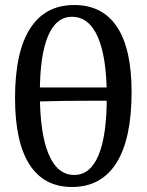

<svg xmlns="http://www.w3.org/2000/svg" viewBox="-20 -736 585 766"><path d="M267 10Q155 10 97.5 -80Q40 -170 40 -345Q40 -528 100 -622Q160 -716 276 -716Q389 -716 447 -628.5Q505 -541 505 -369Q505 -182 444.5 -86Q384 10 267 10ZM276 -38Q340 -38 373 -116.5Q406 -195 406 -349Q406 -507 370.5 -588Q335 -669 267 -669Q204 -669 171.5 -592Q139 -515 139 -365Q139 -204 174 -121Q209 -38 276 -38ZM122 -331V-387H426V-334Q375 -334 331.5 -334Q288 -334 239.5 -333.5Q191 -333 122 -331Z"/></svg>

Font: Vollkorn
Style: Regular
Weight: 400
Designer: Friedrich Althausen
Foundry: Friedrich Althausen
Version: Version 5.001